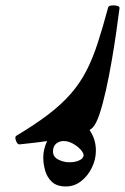

<svg xmlns="http://www.w3.org/2000/svg" viewBox="-20 -524 457 702"><path d="M375.5 -497.1Q377 -502.4 387.5 -503.9Q397.9 -505.4 407.7 -502.9Q417.5 -500.5 417 -494.6Q412.1 -456.1 404.8 -404.8Q397.5 -353.5 387.9 -298.6Q378.4 -243.7 367.2 -193.6Q356 -143.6 344 -107.4Q332 -71.3 319.3 -58.1Q307.6 -45.4 279.5 -35.9Q251.5 -26.4 215.8 -19.3Q180.2 -12.2 145.5 -7.3Q110.8 -2.4 85 0.2Q59.1 2.9 51.3 3.9Q43.5 4.4 38.3 -9.8Q33.2 -23.9 40 -27.8Q109.4 -69.3 157.5 -106.2Q205.6 -143.1 238.8 -181.2Q272 -219.2 295.2 -263.9Q318.4 -308.6 336.9 -365.5Q355.5 -422.4 375.5 -497.1ZM239.7 -81.5Q284.7 -81.5 307.6 -48.3Q330.6 -15.1 330.6 26.9Q330.6 59.1 315.9 89.1Q301.3 119.1 276.6 138.4Q252 157.7 221.2 157.7Q187.5 157.7 169.7 140.9Q151.9 124 145 99.4Q138.2 74.7 138.2 51.3Q138.2 21.5 152.6 -9Q167 -39.6 190.2 -60.5Q213.4 -81.5 239.7 -81.5ZM212.4 -8.3Q196.8 -8.3 185.3 1.2Q173.8 10.7 173.8 29.8Q173.8 49.8 193.4 59.6Q212.9 69.3 233.9 69.3Q255.4 69.3 270.5 62Q285.6 54.7 285.6 43.5Q285.6 34.7 274.4 22.5Q263.2 10.3 246.3 1Q229.5 -8.3 212.4 -8.3Z"/></svg>

Font: Awami Nastaliq
Style: Bold
Weight: 700
Designer: Peter Martin, SIL International
Foundry: SIL International
Version: Version 3.100